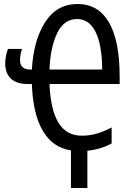

<svg xmlns="http://www.w3.org/2000/svg" viewBox="-20 -745 667 958"><path d="M577 -363V-326H227Q232 -198 271.5 -133Q311 -68 388 -68Q425 -68 460 -77.5Q495 -87 537 -109V-29Q480 1 416 7V193H334V5Q243 -8 193.5 -92.5Q144 -177 139 -326H117Q63 -326 34.5 -352.5Q6 -379 6 -429Q6 -446 10 -466.5Q14 -487 20 -501H90Q80 -473 80 -444Q80 -398 131 -398H139Q147 -543 205 -634Q263 -725 367 -725Q470 -725 523.5 -633.5Q577 -542 577 -363ZM227 -398H490Q489 -521 457 -585.5Q425 -650 365 -650Q299 -650 265 -579Q231 -508 227 -398Z"/></svg>

Font: Noto Sans UI Cond
Style: Regular
Weight: 400
Width: 3
Designer: Monotype Design Team
Foundry: Monotype Imaging Inc.
Version: Version 1.001